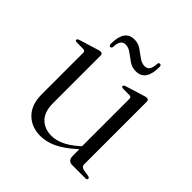

<svg xmlns="http://www.w3.org/2000/svg" viewBox="-167 -731 868 868"><g transform="rotate(45 267.0 -297.0)"><path d="M88 -129.5V-394Q88 -406 76.5 -406.5L33.5 -407Q24 -407.5 24 -413.5Q24 -419.5 34.5 -423L119 -449Q133.5 -454 140 -454Q152.5 -454 152.5 -441V-138Q152.5 -81.5 180 -54.2Q207.5 -27 252 -27Q279.5 -27 309.8 -40.5Q340 -54 375 -84.5L383 -92V-394Q383 -406 372.5 -406.5L329 -407Q320 -407.5 320 -413.5Q320 -419.5 330 -423L414 -449Q428.5 -454 435.5 -454Q447.5 -454 447.5 -441V-42Q447.5 -25 465 -21.5L496 -16.5Q507 -14.5 507 -7.5Q507 0 495.5 0H412Q384 0 384 -32V-73.5Q332 -27 293.2 -9Q254.5 9 217 9Q160 9 124 -26.8Q88 -62.5 88 -129.5ZM315.5 -503Q290.5 -503 271.2 -516.2Q252 -529.5 234.2 -543Q216.5 -556.5 197 -556.5Q166.5 -556.5 165 -510Q164 -499.5 156 -499.5Q147.5 -499.5 147.5 -512Q147.5 -601 209.5 -601Q234 -601 253.2 -587.5Q272.5 -574 290.2 -560.8Q308 -547.5 327.5 -547.5Q358.5 -547.5 359.5 -594.5Q360.5 -604.5 368.5 -604.5Q377.5 -604.5 377.5 -592.5Q377.5 -503 315.5 -503Z"/></g></svg>

Font: Fraunces 72pt Light
Style: Regular
Weight: 300
Version: Version 1.000;[0bf87f6ff]